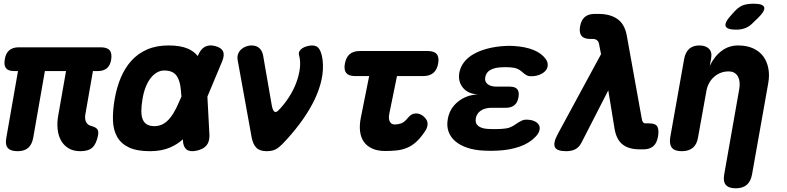

<svg xmlns="http://www.w3.org/2000/svg" viewBox="-20 -805 4240 1035"><path d="M413 10Q375 10 349 -6Q323 -22 308.5 -48.5Q294 -75 290.5 -110Q287 -145 294 -183L336 -422H222L159 -62Q152 -25 131.5 -7.5Q111 10 74 10Q37 10 22 -7.5Q7 -25 14 -62L77 -422H56Q24 -422 12 -438Q0 -454 6 -486Q11 -518 30 -534Q49 -550 81 -550H523Q558 -550 571.5 -533.5Q585 -517 579 -482Q574 -452 556 -437Q538 -422 508 -422H481L440 -188Q436 -164 444 -147.5Q452 -131 472 -126Q497 -119 504.5 -108.5Q512 -98 509 -78Q500 -30 478.5 -10Q457 10 413 10Z M1109 -77Q1110 -42 1093.5 -21.5Q1077 -1 1041 7Q1005 15 986.5 1.5Q968 -12 966 -47V-54Q936 -27 897 -10Q851 10 788 10Q718 10 675.5 -10Q633 -30 612 -66.5Q591 -103 589 -154.5Q587 -206 598 -270Q609 -334 631.5 -387Q654 -440 689 -478.5Q724 -517 773.5 -538.5Q823 -560 889 -560Q952 -560 992 -543Q1025 -529 1046 -503Q1060 -538 1083 -552Q1106 -565 1139 -557Q1172 -549 1182 -528.5Q1192 -508 1177 -473L1098 -284ZM958 -284Q956 -318 952 -343Q947 -371 936.5 -389.5Q926 -408 908.5 -416.5Q891 -425 865 -425Q845 -425 826.5 -414.5Q808 -404 792.5 -384.5Q777 -365 765.5 -336Q754 -307 748 -270Q742 -234 742 -206.5Q742 -179 749.5 -161Q757 -143 772.5 -134Q788 -125 812 -125Q838 -125 859 -136.5Q880 -148 897.5 -170Q915 -192 931 -224Q944 -251 958 -284Z M1337 -62 1261 -482Q1258 -501 1264 -515.5Q1270 -530 1281.5 -540Q1293 -550 1307.5 -555Q1322 -560 1335 -560Q1362 -560 1377.5 -546Q1393 -532 1398 -508L1444 -243Q1449 -212 1458 -204Q1467 -196 1481 -210Q1513 -243 1537.5 -281Q1562 -319 1577 -359Q1592 -399 1596.5 -437Q1601 -475 1592 -508Q1589 -520 1594.5 -529.5Q1600 -539 1610.5 -545.5Q1621 -552 1635.5 -556Q1650 -560 1663 -560Q1689 -560 1701.5 -540Q1714 -520 1719 -482Q1725 -430 1713.5 -376.5Q1702 -323 1676.5 -269.5Q1651 -216 1613.5 -162.5Q1576 -109 1529 -57Q1502 -26 1479 -8Q1456 10 1418 10Q1380 10 1362 -8.5Q1344 -27 1337 -62Z M2286 -530Q2320 -530 2334 -513.5Q2348 -497 2342 -463Q2336 -429 2316 -412Q2296 -395 2262 -395H2120L2079 -194Q2076 -180 2076.5 -169Q2077 -158 2081 -150Q2085 -142 2091.5 -138Q2098 -134 2108 -134Q2126 -134 2143 -140Q2160 -146 2181 -172Q2198 -193 2221 -193.5Q2244 -194 2263 -178Q2285 -159 2285 -138Q2285 -117 2271 -97Q2247 -61 2223 -39.5Q2199 -18 2172.5 -7.5Q2146 3 2117.5 6Q2089 9 2057 9Q2016 9 1987 -4Q1958 -17 1941.5 -40.5Q1925 -64 1921 -97Q1917 -130 1925 -170L1970 -395H1893Q1860 -395 1846.5 -411.5Q1833 -428 1839 -461Q1845 -496 1865 -513Q1885 -530 1920 -530Z M2923 -485Q2934 -468 2932.5 -451.5Q2931 -435 2919.5 -422.5Q2908 -410 2888 -402Q2868 -394 2841 -394Q2829 -394 2820.5 -398.5Q2812 -403 2804.5 -409Q2797 -415 2789.5 -421.5Q2782 -428 2771 -433Q2763 -437 2753.5 -439Q2744 -441 2731 -442Q2718 -443 2705 -443Q2692 -443 2679 -442Q2644 -440 2622 -427Q2600 -414 2596 -389Q2591 -366 2608 -352Q2625 -338 2657 -338H2728Q2757 -338 2768.5 -324Q2780 -310 2775 -281Q2770 -252 2753 -238Q2736 -224 2707 -224H2630Q2595 -224 2572.5 -209Q2550 -194 2545 -168Q2540 -141 2557.5 -126.5Q2575 -112 2610 -110Q2628 -109 2646 -109Q2664 -109 2682 -110Q2698 -111 2710 -113Q2722 -115 2733 -120Q2745 -125 2755 -132Q2765 -139 2774.5 -145Q2784 -151 2794 -155.5Q2804 -160 2816 -160Q2843 -160 2860.5 -152Q2878 -144 2885 -131.5Q2892 -119 2888 -102.5Q2884 -86 2867 -68Q2834 -33 2781 -14.5Q2728 4 2662 7Q2644 8 2626 8Q2608 8 2590 7Q2540 5 2500.5 -8Q2461 -21 2435 -43Q2409 -65 2398 -95.5Q2387 -126 2394 -164Q2404 -221 2449.5 -257.5Q2495 -294 2558 -296Q2504 -298 2476 -331.5Q2448 -365 2456 -413Q2462 -445 2482 -470.5Q2502 -496 2534 -514Q2566 -532 2608 -543Q2650 -554 2699 -557Q2712 -558 2725 -558Q2738 -558 2751 -557Q2814 -553 2857.5 -535Q2901 -517 2923 -485Z M3115 -37Q3101 -10 3080.5 0Q3060 10 3032 10Q2981 10 2971 -12.5Q2961 -35 2987 -83L3220 -513L3209 -569Q3207 -581 3198 -588Q3189 -595 3178 -595H3162Q3128 -595 3114.5 -612Q3101 -629 3107 -663Q3113 -697 3132.5 -713.5Q3152 -730 3186 -730H3206Q3270 -730 3309 -702Q3348 -674 3359 -612L3439 -168Q3441 -153 3446 -146.5Q3451 -140 3459 -140H3480Q3515 -140 3524 -121.5Q3533 -103 3527 -68Q3520 -31 3500 -15.5Q3480 0 3450 0H3427Q3370 0 3336.5 -26Q3303 -52 3293 -110L3259 -318Z M4040 -683Q4020 -662 3997.5 -653.5Q3975 -645 3949 -645Q3898 -645 3891.5 -664.5Q3885 -684 3923 -725L3941 -745Q3966 -771 3989 -778Q4012 -785 4043 -785Q4094 -785 4099.5 -765.5Q4105 -746 4066 -708ZM3788 -315 3743 -65Q3737 -27 3715 -8.5Q3693 10 3655 10Q3617 10 3602 -8.5Q3587 -27 3593 -65L3668 -487Q3675 -524 3695.5 -542Q3716 -560 3750 -560Q3784 -560 3802 -542Q3820 -524 3813 -487L3806 -450Q3832 -503 3871 -531.5Q3910 -560 3958 -560Q4006 -560 4040.5 -544Q4075 -528 4095 -500.5Q4115 -473 4122 -435.5Q4129 -398 4121 -355L4034 135Q4027 173 4005.5 191.5Q3984 210 3946 210Q3908 210 3892.5 191.5Q3877 173 3884 135L3965 -325Q3968 -342 3967 -359Q3966 -376 3959.5 -389.5Q3953 -403 3940.5 -411.5Q3928 -420 3907 -420Q3884 -420 3864 -412Q3844 -404 3828 -389.5Q3812 -375 3802 -356Q3792 -337 3788 -315Z"/></svg>

Font: Maple Mono NL ExtraBold
Style: Italic
Weight: 800
Italic angle: -10°
Monospace: yes
Designer: subframe7536
Version: Version 7.000